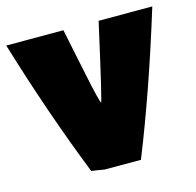

<svg xmlns="http://www.w3.org/2000/svg" viewBox="-103 -638 760 743"><g transform="rotate(-15 276.5 -266.0)"><path d="M281 -238Q285 -238 354 -547H569Q474 -237 373 15H227Q193 9 176 7Q74 -250 -16 -547H213Q220 -514 235.5 -437.5Q251 -361 262 -311Q273 -261 281 -238Z"/></g></svg>

Font: Repo
Style: ExtraBlack
Weight: 1000
Designer: Stefan Peev
Foundry: Context Ltd
Version: Version 001.000